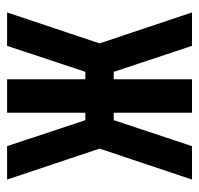

<svg xmlns="http://www.w3.org/2000/svg" viewBox="-30 -530 560 540"><g transform="rotate(90 250.0 -260.0)"><path d="M15 0 102 -260 15 -520H109L182 -300H203V-520H297V-300H318L391 -520H485L398 -260L485 0H391L318 -220H297V0H203V-220H182L109 0Z"/></g></svg>

Font: Zed Mono
Style: Bold
Weight: 700
Monospace: yes
Designer: Belleve Invis
Foundry: Belleve Invis
Version: Version 1.0.0; ttfautohint (v1.8.4)